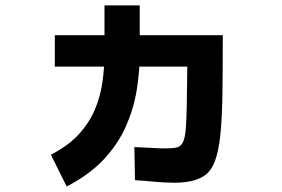

<svg xmlns="http://www.w3.org/2000/svg" viewBox="-20 -640 1040 708"><path d="M477.8 24.5 475.5 -97.7Q490.7 -97.5 515.6 -95.8Q540.5 -94.2 566.4 -93.2Q592.3 -92.2 613.3 -93.6Q634.3 -95 642.3 -100.8Q652.2 -107.7 657.7 -123.2Q663.2 -138.7 665.5 -170.2Q667.8 -201.8 668.8 -256.3Q669.8 -310.7 670.7 -394.5H182.2V-510.3H801.5Q801.5 -382.5 800.2 -291.4Q798.8 -200.3 792.2 -139.6Q785.5 -78.8 771.6 -43.5Q757.7 -8.2 733.2 8.2Q711.2 22.8 681.2 28.6Q651.2 34.3 616.7 33.8Q582.3 33.3 546.7 29.9Q511.2 26.5 477.8 24.5ZM225.8 47.7 167.7 -69.5Q231.2 -102.2 270 -144.3Q308.8 -186.5 329.6 -235.5Q350.3 -284.5 357.8 -337.6Q365.3 -390.7 365.3 -444V-620H495.3V-444Q495.3 -377.3 484.3 -308.8Q473.3 -240.3 444.6 -174.7Q415.8 -109.2 362.8 -52.4Q309.8 4.3 225.8 47.7Z"/></svg>

Font: Murecho Thin
Style: Regular
Weight: 100
Designer: Neil Summerour
Foundry: Positype
Version: Version 1.010